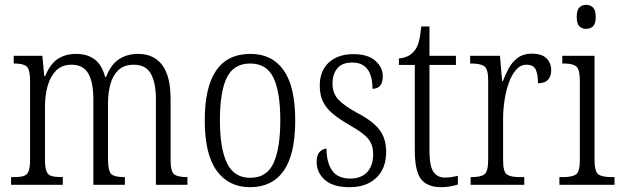

<svg xmlns="http://www.w3.org/2000/svg" viewBox="-20 -768 2584 798"><path d="M26 0V-32H39Q64 -32 78.5 -36.5Q93 -41 99 -56.5Q105 -72 105 -106V-430Q105 -479 91 -491.5Q77 -504 41 -504H37V-536H156L164 -452H168Q188 -502 220 -523Q252 -544 297 -544Q343 -544 373.5 -521Q404 -498 417 -448H421Q440 -499 474 -521.5Q508 -544 554 -544Q619 -544 654 -498Q689 -452 689 -356V-104Q689 -55 704 -43.5Q719 -32 756 -32H759V0H628V-355Q628 -424 607 -461.5Q586 -499 536 -499Q496 -499 472.5 -477Q449 -455 439 -419Q429 -383 429 -341V-105Q429 -56 443 -44Q457 -32 494 -32H499V0H368V-355Q368 -426 347 -462.5Q326 -499 277 -499Q237 -499 213 -474.5Q189 -450 178 -411Q167 -372 167 -326V-103Q167 -71 173.5 -55.5Q180 -40 195.5 -36Q211 -32 236 -32H241V0Z M1019 10Q931 10 881 -58Q831 -126 831 -268Q831 -544 1021 -544Q1111 -544 1159 -476Q1207 -408 1207 -268Q1207 -126 1159 -58Q1111 10 1019 10ZM1020 -29Q1089 -29 1117 -90.5Q1145 -152 1145 -268Q1145 -386 1116.5 -445Q1088 -504 1020 -504Q951 -504 922.5 -445Q894 -386 894 -268Q894 -151 923.5 -90Q953 -29 1020 -29Z M1433 10Q1364 10 1330 -20.5Q1296 -51 1296 -94Q1296 -124 1309 -137Q1322 -150 1337 -150Q1337 -94 1360 -60Q1383 -26 1435 -26Q1482 -26 1506.5 -53Q1531 -80 1531 -128Q1531 -164 1512 -189Q1493 -214 1438 -245Q1391 -272 1363 -295.5Q1335 -319 1322 -346.5Q1309 -374 1309 -412Q1309 -474 1347 -508.5Q1385 -543 1449 -543Q1509 -543 1540 -515.5Q1571 -488 1571 -451Q1571 -399 1528 -399Q1528 -508 1444 -508Q1401 -508 1381.5 -483.5Q1362 -459 1362 -421Q1362 -380 1386.5 -354Q1411 -328 1466 -298Q1531 -264 1558 -227.5Q1585 -191 1585 -137Q1585 -68 1544 -29Q1503 10 1433 10Z M1814 10Q1756 10 1730 -23.5Q1704 -57 1704 -143V-498H1638V-525Q1680 -529 1701 -555Q1714 -570 1720.5 -594Q1727 -618 1731 -658H1765V-536H1875V-498H1765V-141Q1765 -79 1781 -54.5Q1797 -30 1829 -30Q1844 -30 1856.5 -32Q1869 -34 1883 -37V-1Q1870 3 1852 6.5Q1834 10 1814 10Z M1936 0V-32H1941Q1978 -32 1993.5 -43.5Q2009 -55 2009 -106V-433Q2009 -481 1993 -492.5Q1977 -504 1939 -504H1934V-536H2058L2067 -431H2070Q2081 -460 2095.5 -486Q2110 -512 2133 -528.5Q2156 -545 2191 -545Q2232 -545 2251.5 -525.5Q2271 -506 2271 -476Q2271 -452 2258 -437Q2245 -422 2216 -422Q2216 -459 2206.5 -479Q2197 -499 2168 -499Q2144 -499 2125.5 -478.5Q2107 -458 2095 -424.5Q2083 -391 2077 -351.5Q2071 -312 2071 -275V-103Q2071 -54 2086.5 -43Q2102 -32 2139 -32H2159V0Z M2416 -648Q2399 -648 2388 -658.5Q2377 -669 2377 -698Q2377 -726 2388 -737Q2399 -748 2416 -748Q2433 -748 2444.5 -737Q2456 -726 2456 -698Q2456 -669 2444.5 -658.5Q2433 -648 2416 -648ZM2305 0V-32H2321Q2359 -32 2374.5 -43.5Q2390 -55 2390 -103V-431Q2390 -479 2375.5 -491.5Q2361 -504 2325 -504H2317V-536H2451V-106Q2451 -56 2466 -44Q2481 -32 2520 -32H2534V0Z"/></svg>

Font: Noto Serif Lao Condensed Light
Style: Regular
Weight: 300
Width: 3
Designer: Monotype Design Team
Foundry: Monotype Imaging Inc.
Version: Version 2.003; ttfautohint (v1.8.4.7-5d5b)